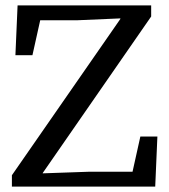

<svg xmlns="http://www.w3.org/2000/svg" viewBox="-20 -690 626 710"><path d="M24 0V-42L439 -640L425 -593V-622L264 -615H94L136 -648L100 -486H37L45 -670H539V-629L124 -30L138 -76V-49L311 -55H505L463 -23L499 -185H562L554 0Z"/></svg>

Font: myMathFont
Style: Regular
Weight: 400
Designer: Ross Mills, John Hudson & Paul Hanslow, Tiro Typeworks Ltd; with prior portions MicroPress Inc., and Coen Hoffman. Math 
Foundry: Tiro Typeworks Ltd
Version: Version 2.13 b171